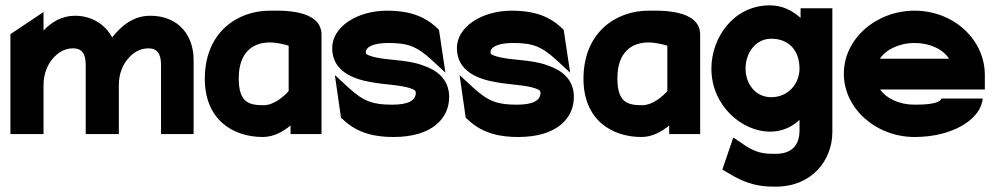

<svg xmlns="http://www.w3.org/2000/svg" viewBox="-20 -502 3731 719"><path d="M19 0H143V-183C143 -226 158 -260 178 -283C196 -304 221 -321 254 -321C286 -321 301 -301 301 -260V0H425V-183C425 -227 440 -260 460 -283C478 -304 503 -321 536 -321C568 -321 583 -301 583 -260V0H705V-278C705 -372 646 -443 543 -443C480 -443 436 -407 400 -362C373 -412 322 -443 261 -443C212 -443 174 -420 143 -388V-457L19 -374Z M747 -207C747 -53 853 11 964 11C1006 11 1041 -10 1068 -32V0H1184V-372C1184 -470 1028 -462 990 -462C869 -462 747 -381 747 -207ZM874 -209C874 -309 930 -343 990 -343C1016 -343 1044 -336 1061 -331V-161C1048 -146 1009 -108 967 -108C911 -108 874 -119 874 -209Z M1224 -322C1224 -234 1305 -205 1372 -194C1420 -185 1479 -184 1515 -172C1533 -166 1537 -163 1537 -154C1537 -127 1511 -110 1449 -110C1376 -110 1342 -122 1286 -173L1234 -221L1257 -61L1264 -55C1321 0 1390 11 1454 11C1596 11 1662 -57 1662 -139C1662 -206 1615 -240 1564 -257C1501 -281 1418 -275 1369 -292C1351 -298 1350 -300 1350 -307C1350 -325 1376 -341 1434 -341C1507 -341 1540 -329 1596 -278L1648 -230L1624 -390L1618 -396C1561 -451 1493 -462 1429 -462C1318 -462 1224 -402 1224 -322Z M1691 -322C1691 -234 1772 -205 1839 -194C1887 -185 1946 -184 1982 -172C2000 -166 2004 -163 2004 -154C2004 -127 1978 -110 1916 -110C1843 -110 1809 -122 1753 -173L1701 -221L1724 -61L1731 -55C1788 0 1857 11 1921 11C2063 11 2129 -57 2129 -139C2129 -206 2082 -240 2031 -257C1968 -281 1885 -275 1836 -292C1818 -298 1817 -300 1817 -307C1817 -325 1843 -341 1901 -341C1974 -341 2007 -329 2063 -278L2115 -230L2091 -390L2085 -396C2028 -451 1960 -462 1896 -462C1785 -462 1691 -402 1691 -322Z M2165 -207C2165 -53 2271 11 2382 11C2424 11 2459 -10 2486 -32V0H2602V-372C2602 -470 2446 -462 2408 -462C2287 -462 2165 -381 2165 -207ZM2292 -209C2292 -309 2348 -343 2408 -343C2434 -343 2462 -336 2479 -331V-161C2466 -146 2427 -108 2385 -108C2329 -108 2292 -119 2292 -209Z M2644 -245C2644 -105 2760 -9 2863 -9C2909 -9 2945 -26 2974 -53V-14C2974 42 2945 74 2885 74C2841 74 2810 73 2753 31L2726 13L2685 133L2702 143C2780 192 2831 197 2885 197C3020 197 3097 99 3097 -8V-471H2978V-435C2948 -462 2910 -482 2863 -482C2727 -482 2644 -361 2644 -245ZM2772 -245C2772 -307 2812 -357 2868 -357C2935 -357 2974 -312 2974 -245C2974 -190 2933 -138 2868 -138C2808 -138 2772 -189 2772 -245Z M3140 -226C3140 -95 3261 11 3405 11C3550 11 3654 -57 3660 -133H3505C3500 -112 3440 -110 3405 -110C3348 -110 3299 -133 3276 -167H3668V-221C3668 -355 3550 -462 3405 -462C3261 -462 3140 -357 3140 -226ZM3275 -282C3297 -316 3347 -341 3405 -341C3463 -341 3512 -317 3534 -282Z"/></svg>

Font: Charger Sport
Style: UltNrw
Weight: 1000
Designer: Jasper
Foundry: Cannot Into Space Fonts
Version: Version 1.1